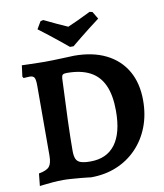

<svg xmlns="http://www.w3.org/2000/svg" viewBox="-94 -941 882 1030"><g transform="rotate(-10 347.0 -426.0)"><path d="M317.9 12Q317.9 12 302.7 10Q287.5 8 263.8 6Q240.1 4 214.2 2Q188.4 0 167.1 0Q140.8 0 111.1 2.5Q81.5 5.1 60.5 7.6Q39.5 10.2 39.5 10.2L46.4 -57Q89.4 -64.6 103.9 -82.1Q118.5 -99.6 118.5 -141.6L119.1 -523.3Q119.1 -555.3 112.8 -566.3Q106.4 -577.3 87.5 -577.3Q77.6 -577.3 66 -576.3Q54.4 -575.3 54.4 -575.3L48.8 -583.8L56.7 -644.5Q56.7 -644.5 70.6 -644Q84.6 -643.5 105.1 -643Q125.7 -642.5 147.1 -642Q168.5 -641.5 182.9 -641.5Q199.9 -641.5 226.3 -642.2Q252.7 -643 279.1 -644Q305.4 -645 323.3 -645.7Q341.2 -646.4 341.2 -646.4Q442.4 -646.4 514.8 -610.5Q587.2 -574.6 626 -507.5Q664.8 -440.5 664.8 -346.5Q664.8 -267.5 639.4 -202.1Q614.1 -136.7 567.5 -88.5Q520.9 -40.2 457.5 -14.1Q394.1 12 317.9 12ZM287.1 -562.2Q270.6 -562.2 264.7 -557.3Q258.9 -552.4 257.9 -538Q251.8 -409.2 248.4 -309.4Q245.1 -209.7 245.1 -145Q245.1 -116.6 252.2 -100.7Q259.4 -84.8 278.1 -78.6Q296.8 -72.4 330.5 -72.4Q419.1 -72.4 465.3 -134Q511.6 -195.7 511.6 -316.2Q511.6 -401.5 487.1 -455.7Q462.7 -510 412.9 -536.1Q363.1 -562.2 287.1 -562.2ZM328.1 -696.8Q328.1 -696.8 314.5 -708.2Q300.9 -719.6 277.9 -738.1Q254.9 -756.6 227.5 -778.2Q200.1 -799.7 172.9 -820L196.4 -860L211.7 -863.7Q246.3 -846.4 281.8 -830.3Q317.3 -814.1 338.2 -805Q360.1 -814.1 394.4 -830Q428.7 -845.9 464.3 -863.7L479.6 -860L503.5 -820Q476.4 -799.7 448.7 -778.2Q421 -756.6 398.1 -738.1Q375.1 -719.6 361.5 -708.2Q347.9 -696.8 347.9 -696.8Z"/></g></svg>

Font: Alegreya
Style: Regular
Weight: 400
Designer: Juan Pablo del Peral
Foundry: Huerta Tipografica
Version: Version 2.009